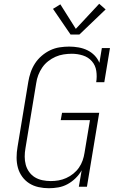

<svg xmlns="http://www.w3.org/2000/svg" viewBox="-20 -990 640 1018"><path d="M239 8Q211 8 184 2Q157 -4 135 -18Q113 -32 97.5 -53.5Q82 -75 75 -100.5Q68 -126 68 -154.5Q68 -183 73 -211L130 -556Q134 -581 142.5 -606Q151 -631 165.5 -653.5Q180 -676 201 -694Q222 -712 246 -723.5Q270 -735 296 -739Q322 -743 347 -743Q372 -743 397 -738.5Q422 -734 443.5 -723.5Q465 -713 481.5 -696Q498 -679 507 -657L520 -735H563L533 -554H490Q495 -584 490.5 -614Q486 -644 467 -665.5Q448 -687 419.5 -696Q391 -705 361 -705Q339 -705 317 -701.5Q295 -698 274.5 -689Q254 -680 235.5 -665.5Q217 -651 204 -632Q191 -613 183 -592Q175 -571 172 -549L115 -204Q111 -182 111 -159.5Q111 -137 116.5 -116.5Q122 -96 134.5 -78.5Q147 -61 165 -50Q183 -39 205 -34.5Q227 -30 249 -30Q249 -30 249 -30Q249 -30 249 -30Q270 -30 290.5 -33.5Q311 -37 331 -46Q351 -55 368.5 -69Q386 -83 398.5 -101Q411 -119 418 -139Q425 -159 428 -179L457 -353H302L309 -392H506L441 0H398L413 -87Q400 -64 380.5 -45Q361 -26 338 -13.5Q315 -1 289.5 3.5Q264 8 239 8ZM354 -807 261 -943 300 -967 382 -837 506 -970 540 -940 401 -807Z"/></svg>

Font: Iosevka Slab XLtEx
Style: Italic
Weight: 200
Width: 7
Italic angle: -9°
Monospace: yes
Designer: Belleve Invis
Foundry: Belleve Invis
Version: Version 11.1.0; ttfautohint (v1.8.3)